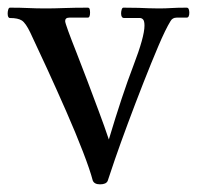

<svg xmlns="http://www.w3.org/2000/svg" viewBox="-28 -458 514 501"><path d="M433 -412Q422 -412 417 -403Q404 -382 385.5 -338.5Q367 -295 346 -241.5Q325 -188 305.5 -135.5Q286 -83 272 -42.5Q258 -2 253 14Q249 23 233 23Q218 23 214 13Q207 -14 188.5 -62Q170 -110 145 -167Q120 -224 95 -278.5Q70 -333 51 -373Q39 -398 29 -404.5Q19 -411 -2 -411Q-8 -411 -8 -423Q-8 -428 -6.5 -433Q-5 -438 -2 -438Q26 -438 46 -437Q66 -436 93 -436Q112 -436 139.5 -437Q167 -438 201 -438Q205 -438 206 -434Q207 -430 207 -425Q207 -412 201 -412H153Q142 -412 142 -403Q142 -399 150 -377Q158 -355 171.5 -321Q185 -287 200 -247Q215 -207 230 -167Q245 -127 256 -94Q291 -211 320 -286.5Q349 -362 349 -391Q349 -403 345.5 -407Q342 -411 337 -411H296Q288 -411 288 -423Q288 -428 289.5 -433Q291 -438 294 -438Q319 -438 333.5 -437.5Q348 -437 359.5 -436.5Q371 -436 386 -436Q404 -436 419 -437Q434 -438 459 -438Q463 -438 464.5 -434Q466 -430 466 -425Q466 -412 459 -412Z"/></svg>

Font: Sedan SC
Style: Regular
Weight: 400
Designer: Sebastian Salazar
Foundry: Sebastian Salazar
Version: Version 1.100; ttfautohint (v1.8.4.7-5d5b)